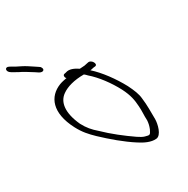

<svg xmlns="http://www.w3.org/2000/svg" viewBox="-380 -787 973 994"><g transform="rotate(-30 107.0 -290.0)"><path d="M-62 -201C-40 -159 -17 -134 14 -104C65 -56 122 -7 180 30C209 49 244 66 275 63C307 61 321 -1 321 -29C320 -72 322 -110 316 -155C314 -181 302 -211 284 -247C250 -310 203 -374 157 -415C166 -415 170 -418 179 -419L189 -420C209 -424 188 -461 167 -456L157 -454C151 -453 148 -452 143 -451C136 -451 123 -449 114 -449C90 -465 64 -477 41 -468L31 -466C23 -464 21 -454 27 -444C28 -443 30 -443 30 -442C15 -439 -1 -436 -14 -431C-91 -401 -125 -322 -62 -201ZM-28 -202C-68 -289 -59 -349 -16 -379C13 -400 59 -413 117 -413C123 -409 127 -404 133 -398C176 -361 219 -303 249 -246C274 -197 279 -164 281 -130C284 -101 280 -73 282 -43C281 -28 278 -13 271 4C258 30 258 31 230 23C219 20 207 13 192 3C141 -32 83 -77 37 -122C9 -146 -10 -168 -28 -202ZM-204 -612C-194 -606 -182 -599 -171 -593C-144 -581 -124 -566 -97 -550L-79 -538C-73 -535 -69 -533 -64 -533C-53 -533 -48 -541 -54 -552C-56 -557 -60 -561 -66 -564L-84 -576C-107 -591 -119 -600 -141 -611L-165 -623L-197 -641C-221 -654 -229 -626 -204 -612Z"/></g></svg>

Font: Stray Cat
Style: OpSuObl
Weight: 400
Version: Version 1.0